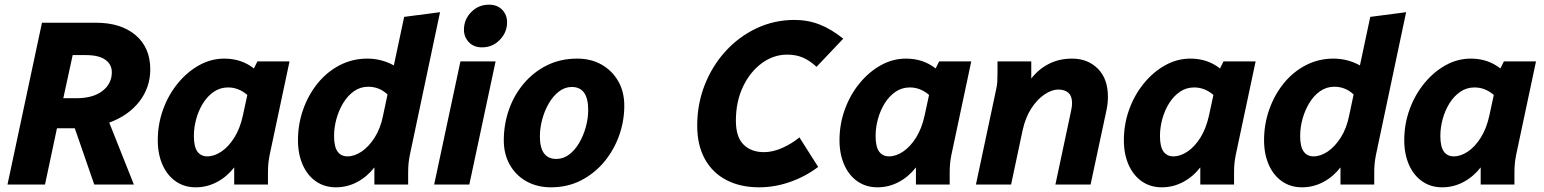

<svg xmlns="http://www.w3.org/2000/svg" viewBox="-20 -787 6586 819"><path d="M12 0 159 -690H390Q496 -690 558.5 -637Q621 -584 621 -491Q621 -414 574.5 -354Q528 -294 446 -264L551 0H382L299 -240H223L172 0ZM250 -368H305Q377 -368 417 -399Q457 -430 457 -479Q457 -512 429.5 -532Q402 -552 346 -552H290Z M653 -189Q653 -257 675.5 -319.5Q698 -382 738 -431Q778 -480 829 -508.5Q880 -537 937 -537Q1010 -537 1063 -495L1078 -525H1215L1130 -125Q1126 -104 1124.5 -87.5Q1123 -71 1123 -49V0H979V-73Q948 -33 905.5 -10.5Q863 12 815 12Q766 12 729.5 -13.5Q693 -39 673 -84.5Q653 -130 653 -189ZM807 -207Q807 -161 822 -140.5Q837 -120 864 -120Q894 -120 924.5 -140.5Q955 -161 979.5 -200Q1004 -239 1016 -294L1035 -382Q998 -414 953 -414Q919 -414 892 -395.5Q865 -377 846 -346.5Q827 -316 817 -279.5Q807 -243 807 -207Z M1251 -189Q1251 -257 1273 -319.5Q1295 -382 1334.5 -431Q1374 -480 1428.5 -508.5Q1483 -537 1547 -537Q1607 -537 1660 -508L1704 -715L1857 -735L1728 -125Q1724 -104 1722.5 -87.5Q1721 -71 1721 -49V0H1577V-73Q1546 -33 1503.5 -10.5Q1461 12 1413 12Q1364 12 1327.5 -13.5Q1291 -39 1271 -84.5Q1251 -130 1251 -189ZM1405 -207Q1405 -161 1420 -140.5Q1435 -120 1462 -120Q1492 -120 1522.5 -140.5Q1553 -161 1578 -200Q1603 -239 1614 -294L1633 -384Q1615 -401 1594.5 -409Q1574 -417 1551 -417Q1517 -417 1490 -398Q1463 -379 1444 -347.5Q1425 -316 1415 -279.5Q1405 -243 1405 -207Z M1959 -660Q1959 -704 1990 -735.5Q2021 -767 2066 -767Q2101 -767 2122 -745.5Q2143 -724 2143 -692Q2143 -649 2112 -617Q2081 -585 2036 -585Q2001 -585 1980 -607Q1959 -629 1959 -660ZM1832 0 1944 -525H2094L1982 0Z M2129 -188Q2129 -257 2151 -319.5Q2173 -382 2214.5 -431Q2256 -480 2313.5 -508.5Q2371 -537 2442 -537Q2501 -537 2546 -511.5Q2591 -486 2617 -441Q2643 -396 2643 -336Q2643 -271 2621 -209Q2599 -147 2557.5 -97Q2516 -47 2458.5 -17.5Q2401 12 2330 12Q2272 12 2226.5 -13Q2181 -38 2155 -83.5Q2129 -129 2129 -188ZM2283 -205Q2283 -109 2353 -109Q2383 -109 2408 -128Q2433 -147 2451 -178Q2469 -209 2479 -245.5Q2489 -282 2489 -318Q2489 -416 2419 -416Q2389 -416 2364 -396.5Q2339 -377 2321 -346Q2303 -315 2293 -278Q2283 -241 2283 -205Z M2954 -251Q2954 -343 2986 -424.5Q3018 -506 3075 -568.5Q3132 -631 3207.5 -666.5Q3283 -702 3369 -702Q3426 -702 3476 -682.5Q3526 -663 3577 -622L3463 -502Q3435 -528 3405.5 -541Q3376 -554 3338 -554Q3279 -554 3229 -517Q3179 -480 3149 -416.5Q3119 -353 3119 -272Q3119 -203 3151.5 -170.5Q3184 -138 3239 -138Q3277 -138 3318 -156.5Q3359 -175 3390 -201L3470 -75Q3416 -34 3350.5 -11Q3285 12 3218 12Q3138 12 3078.5 -19Q3019 -50 2986.5 -109Q2954 -168 2954 -251Z M3561 -189Q3561 -257 3583.5 -319.5Q3606 -382 3646 -431Q3686 -480 3737 -508.5Q3788 -537 3845 -537Q3918 -537 3971 -495L3986 -525H4123L4038 -125Q4034 -104 4032.5 -87.5Q4031 -71 4031 -49V0H3887V-73Q3856 -33 3813.5 -10.5Q3771 12 3723 12Q3674 12 3637.5 -13.5Q3601 -39 3581 -84.5Q3561 -130 3561 -189ZM3715 -207Q3715 -161 3730 -140.5Q3745 -120 3772 -120Q3802 -120 3832.5 -140.5Q3863 -161 3887.5 -200Q3912 -239 3924 -294L3943 -382Q3906 -414 3861 -414Q3827 -414 3800 -395.5Q3773 -377 3754 -346.5Q3735 -316 3725 -279.5Q3715 -243 3715 -207Z M4143 0 4228 -400Q4233 -421 4234 -437.5Q4235 -454 4235 -476V-525H4379V-452Q4410 -492 4454 -514.5Q4498 -537 4553 -537Q4620 -537 4663 -494Q4706 -451 4706 -374Q4706 -344 4699 -313L4632 0H4482L4549 -315Q4551 -324 4552 -332Q4553 -340 4553 -347Q4553 -377 4537.5 -391Q4522 -405 4494 -405Q4467 -405 4436 -384.5Q4405 -364 4379.5 -325Q4354 -286 4342 -231L4293 0Z M4774 -189Q4774 -257 4796.5 -319.5Q4819 -382 4859 -431Q4899 -480 4950 -508.5Q5001 -537 5058 -537Q5131 -537 5184 -495L5199 -525H5336L5251 -125Q5247 -104 5245.5 -87.5Q5244 -71 5244 -49V0H5100V-73Q5069 -33 5026.5 -10.5Q4984 12 4936 12Q4887 12 4850.5 -13.5Q4814 -39 4794 -84.5Q4774 -130 4774 -189ZM4928 -207Q4928 -161 4943 -140.5Q4958 -120 4985 -120Q5015 -120 5045.5 -140.5Q5076 -161 5100.5 -200Q5125 -239 5137 -294L5156 -382Q5119 -414 5074 -414Q5040 -414 5013 -395.5Q4986 -377 4967 -346.5Q4948 -316 4938 -279.5Q4928 -243 4928 -207Z M5372 -189Q5372 -257 5394 -319.5Q5416 -382 5455.5 -431Q5495 -480 5549.5 -508.5Q5604 -537 5668 -537Q5728 -537 5781 -508L5825 -715L5978 -735L5849 -125Q5845 -104 5843.5 -87.5Q5842 -71 5842 -49V0H5698V-73Q5667 -33 5624.5 -10.5Q5582 12 5534 12Q5485 12 5448.5 -13.5Q5412 -39 5392 -84.5Q5372 -130 5372 -189ZM5526 -207Q5526 -161 5541 -140.5Q5556 -120 5583 -120Q5613 -120 5643.5 -140.5Q5674 -161 5699 -200Q5724 -239 5735 -294L5754 -384Q5736 -401 5715.5 -409Q5695 -417 5672 -417Q5638 -417 5611 -398Q5584 -379 5565 -347.5Q5546 -316 5536 -279.5Q5526 -243 5526 -207Z M5970 -189Q5970 -257 5992.5 -319.5Q6015 -382 6055 -431Q6095 -480 6146 -508.5Q6197 -537 6254 -537Q6327 -537 6380 -495L6395 -525H6532L6447 -125Q6443 -104 6441.5 -87.5Q6440 -71 6440 -49V0H6296V-73Q6265 -33 6222.5 -10.5Q6180 12 6132 12Q6083 12 6046.5 -13.5Q6010 -39 5990 -84.5Q5970 -130 5970 -189ZM6124 -207Q6124 -161 6139 -140.5Q6154 -120 6181 -120Q6211 -120 6241.5 -140.5Q6272 -161 6296.5 -200Q6321 -239 6333 -294L6352 -382Q6315 -414 6270 -414Q6236 -414 6209 -395.5Q6182 -377 6163 -346.5Q6144 -316 6134 -279.5Q6124 -243 6124 -207Z"/></svg>

Font: Radio Canada
Style: Bold Italic
Weight: 700
Italic angle: -12°
Designer: Charles Daoud, Etienne Aubert Bonn, Alexandre Saumier Demers, Jacques Le Bailly
Foundry: Radio-Canada
Version: Version 2.104; ttfautohint (v1.8.4.7-5d5b);gftools[0.9.28.de